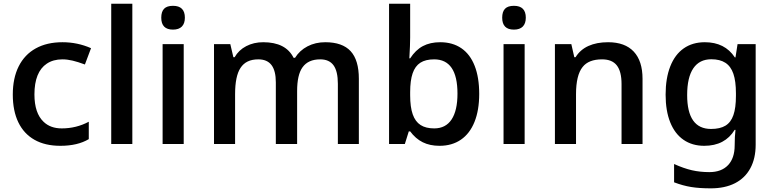

<svg xmlns="http://www.w3.org/2000/svg" viewBox="-20 -780 4193 1040"><path d="M49.3 -267.6Q49.3 -356.9 81.3 -420.7Q113.3 -484.4 173.6 -517.8Q233.9 -551.3 318.4 -551.3Q399.9 -551.3 473.1 -519L439.9 -430.7Q401.9 -444.8 373 -451.7Q344.2 -458.5 317.9 -458.5Q268.1 -458.5 233.4 -435.1Q200.2 -413.1 183.3 -371.1Q166.5 -329.1 166.5 -268.6Q166.5 -167 216.3 -120.1Q253.4 -84.5 314.5 -84.5Q393.1 -84.5 460.9 -120.6V-26.4Q400.4 9.8 307.1 9.8Q224.6 9.8 167 -22.7Q109.4 -55.2 79.3 -117.4Q49.3 -179.7 49.3 -267.6Z M696.8 0H582.5V-759.8H696.8Z M975.1 0H860.8V-541H975.1ZM853.5 -684.1Q853.5 -716.8 868.9 -732.7Q884.3 -748.5 917 -748.5Q981.4 -748.5 981.4 -684.1Q981.4 -652.8 965.1 -636.2Q948.7 -619.6 917 -619.6Q853.5 -619.6 853.5 -684.1Z M1139.2 -541H1227.5L1244.1 -470.2H1251Q1272.9 -508.8 1313.7 -530Q1354.5 -551.3 1405.8 -551.3Q1528.3 -551.3 1570.3 -466.8H1578.1Q1603 -506.8 1645.8 -529.1Q1688.5 -551.3 1741.7 -551.3Q1834.5 -551.3 1879.2 -502.9Q1923.8 -454.6 1923.8 -353V0H1810.1V-326.2Q1810.1 -394 1786.6 -426.3Q1763.2 -458.5 1714.4 -458.5Q1649.4 -458.5 1618.7 -415.5Q1589.4 -375 1589.4 -286.6V0H1474.1V-334Q1474.1 -396.5 1450.7 -427.5Q1427.2 -458.5 1379.4 -458.5Q1345.7 -458.5 1321.8 -447Q1297.9 -435.5 1282.7 -412.1Q1253.4 -367.7 1253.4 -269.5V0H1139.2Z M2201.7 -68.4H2194.3L2172.9 0H2087.4V-759.8H2201.7V-577.6Q2201.7 -538.6 2197.3 -463.9H2201.7Q2231 -509.3 2270.5 -530.3Q2310.1 -551.3 2364.3 -551.3Q2431.6 -551.3 2479 -518.8Q2526.4 -486.3 2551 -423.6Q2575.7 -360.8 2575.7 -271.5Q2575.7 -183.1 2550.3 -119.9Q2524.9 -56.6 2476.6 -23.4Q2428.2 9.8 2360.8 9.8Q2308.6 9.8 2269.8 -9.5Q2231 -28.8 2201.7 -68.4ZM2458 -272.9Q2458 -458.5 2331.5 -458.5Q2285.2 -458.5 2256.8 -440.2Q2228.5 -421.9 2215.1 -382.8Q2201.7 -343.8 2201.7 -280.8V-264.2Q2201.7 -200.2 2215.6 -160.6Q2229.5 -121.1 2258.1 -102.8Q2286.6 -84.5 2332 -84.5Q2394 -84.5 2426 -132.8Q2458 -181.2 2458 -272.9Z M2821.8 0H2707.5V-541H2821.8ZM2700.2 -684.1Q2700.2 -716.8 2715.6 -732.7Q2731 -748.5 2763.7 -748.5Q2828.1 -748.5 2828.1 -684.1Q2828.1 -652.8 2811.8 -636.2Q2795.4 -619.6 2763.7 -619.6Q2700.2 -619.6 2700.2 -684.1Z M2985.8 -541H3074.7L3090.8 -470.2H3097.7Q3122.6 -510.7 3167.2 -531Q3211.9 -551.3 3273.9 -551.3Q3365.2 -551.3 3412.8 -500.5Q3460.4 -449.7 3460.4 -353V0H3346.7V-324.7Q3346.7 -393.1 3321 -425.8Q3295.4 -458.5 3241.2 -458.5Q3168 -458.5 3135.7 -417Q3100.1 -372.6 3100.1 -269.5V0H2985.8Z M3631.3 207.5V108.4Q3683.1 131.8 3727.5 142.1Q3772 152.3 3822.3 152.3Q3887.7 152.3 3923.6 114.5Q3959.5 76.7 3959.5 7.3Q3959.5 -41.5 3963.9 -76.7H3959.5Q3906.7 9.8 3794.9 9.8Q3729.5 9.8 3682.4 -22.7Q3635.3 -55.2 3610.4 -117.4Q3585.4 -179.7 3585.4 -267.1Q3585.4 -356.4 3610.6 -420.4Q3635.7 -484.4 3683.3 -517.8Q3731 -551.3 3797.9 -551.3Q3906.2 -551.3 3960.4 -469.2H3963.9L3975.1 -541H4073.2V3.9Q4073.2 78.1 4044.4 131.3Q4015.6 184.6 3961.2 212.4Q3906.7 240.2 3830.1 240.2Q3768.1 240.2 3723.4 232.9Q3678.7 225.6 3631.3 207.5ZM3966.3 -260.7V-274.4Q3966.3 -340.3 3952.4 -380.6Q3938.5 -420.9 3909.2 -439.9Q3879.9 -459 3833 -459Q3768.6 -459 3735.4 -409.9Q3702.1 -360.8 3702.1 -265.1Q3702.1 -81.5 3831.5 -81.5Q3880.4 -81.5 3909.7 -99.4Q3939 -117.2 3952.6 -156.5Q3966.3 -195.8 3966.3 -260.7Z"/></svg>

Font: Viking Open Sans Light
Style: Bold
Weight: 600
Foundry: Ascender Corporation
Version: Version 2.001